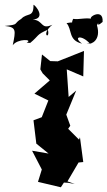

<svg xmlns="http://www.w3.org/2000/svg" viewBox="-110 -780 455 814"><path d="M207 0 176 -11 223 -91 243 -93 229 -198 225 -188 179 -234 188 -247 171 -294 213 -396 181 -369 173 -486 243 -456 246 -564 135 -520 103 -521 68 -549 61 -486 71 -469 101 -439 36 -383 95 -354 67 -283 32 -270 44 -171 96 -129 26 -141 68 -60 69 -67 51 -9 148 14 161 -6 179 -5ZM18 -598C56 -629 43 -633 93 -654C104 -609 60 -633 112 -675C61 -652 76 -694 29 -697C87 -702 40 -758 32 -760C33 -703 6 -728 -20 -700C-56 -678 -26 -676 -90 -670C-40 -665 -43 -652 -56 -588C-36 -617 33 -614 3 -599ZM256 -597C275 -592 300 -618 264 -595C277 -591 320 -610 301 -673C319 -705 288 -655 325 -687C330 -755 245 -696 286 -699C252 -707 229 -696 200 -700C182 -659 228 -694 172 -682C197 -655 178 -609 238 -595C197 -624 236 -636 273 -593Z"/></svg>

Font: Asimov Aggro
Style: Medium
Weight: 500
Designer: Google
Version: Version 2.000980; 2014